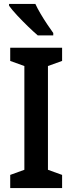

<svg xmlns="http://www.w3.org/2000/svg" viewBox="-20 -957 368 977"><path d="M296 0H32V-67L104 -93V-621L32 -647V-714H296V-647L224 -621V-93L296 -67ZM160 -937Q170 -915 186.5 -887Q203 -859 220.5 -833Q238 -807 251 -789V-777H172Q152 -794 123 -822Q94 -850 67 -879Q40 -908 26 -928V-937Z"/></svg>

Font: Noto Sans Devanagari Condensed SemiBold
Style: Regular
Weight: 600
Width: 3
Designer: Jelle Bosma - Monotype Design Team
Foundry: Monotype Imaging Inc.
Version: Version 2.004; ttfautohint (v1.8.4.7-5d5b)